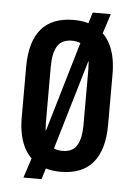

<svg xmlns="http://www.w3.org/2000/svg" viewBox="-46 -574 454 650"><g transform="rotate(5 181.0 -249.5)"><path d="M181.5 8.5Q134.5 8.5 101.5 -11.2Q68.5 -31 51.5 -69.5Q34.5 -108 34.5 -164V-335.5Q34.5 -420.5 71.2 -464Q108 -507.5 181.5 -507.5Q228.5 -507.5 261.2 -487.8Q294 -468 311 -429.8Q328 -391.5 328 -335.5V-164Q328 -79 291.2 -35.2Q254.5 8.5 181.5 8.5ZM58 39 87.5 -51.5 108 -85 218 -457.5 225.5 -481 243 -538H304.5L279 -459.5L258 -424.5L147 -50L138 -21.5L119.5 39ZM181.5 -62.5Q215.5 -62.5 230.2 -86Q245 -109.5 245 -156.5V-344.5Q245 -391 230.2 -414Q215.5 -437 181.5 -437Q147.5 -437 132.5 -413.8Q117.5 -390.5 117.5 -343V-155.5Q117.5 -109 132.5 -85.8Q147.5 -62.5 181.5 -62.5Z"/></g></svg>

Font: Anek Tamil Condensed Medium
Style: Regular
Weight: 500
Width: 3
Designer: Aadarsh Rajan (Tamil), Yesha Goshar (Latin)
Foundry: Ek Type
Version: Version 1.003